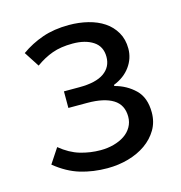

<svg xmlns="http://www.w3.org/2000/svg" viewBox="-83 -573 621 660"><g transform="rotate(-15 228.0 -243.0)"><path d="M221 12Q170 12 125 -1.5Q80 -15 37 -50L72 -103Q106 -75 141.5 -64.5Q177 -54 214 -54Q239 -54 261 -60Q283 -66 299.5 -77Q316 -88 325.5 -104.5Q335 -121 335 -141Q335 -183 303 -203Q271 -223 211 -223H144V-282H199Q258 -282 287 -302.5Q316 -323 316 -359Q316 -396 288 -414.5Q260 -433 215 -433Q173 -433 142.5 -422Q112 -411 83 -390L48 -444Q83 -469 124.5 -483.5Q166 -498 219 -498Q255 -498 287 -490Q319 -482 343 -466Q367 -450 381.5 -425Q396 -400 396 -367Q396 -332 375 -303Q354 -274 316 -259V-255Q358 -244 387.5 -215.5Q417 -187 417 -134Q417 -100 401 -73Q385 -46 358 -27Q331 -8 295.5 2Q260 12 221 12Z"/></g></svg>

Font: Processing Sans Pro
Style: Regular
Weight: 400
Designer: Paul D. Hunt
Foundry: Adobe Systems Incorporated
Version: Version 2.020;PS 2.000;hotconv 1.0.86;makeotf.lib2.5.63406